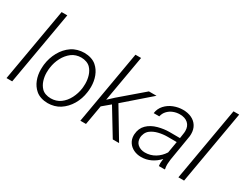

<svg xmlns="http://www.w3.org/2000/svg" viewBox="-85 -1220 2145 1700"><g transform="rotate(30 987.5 -370.0)"><path d="M217.8 -750 87.4 0H29.3L159.7 -750Z M256.8 -269Q265.6 -340.8 299.8 -402.6Q334 -464.4 389.2 -502Q416 -520 449 -529.3Q481.9 -538.6 516.1 -538.6Q552.2 -538.6 584.7 -528.3Q617.2 -518.1 640.1 -498Q678.2 -464.8 697.5 -414.6Q716.8 -364.3 716.8 -305.7Q716.8 -289.6 715.3 -273.4L712.4 -249.5Q703.1 -179.2 668 -119.6Q632.8 -60.1 578.1 -24.4Q551.8 -7.3 519.8 1.5Q487.8 10.3 455.1 10.3Q418.9 10.3 386.5 0Q354 -10.3 331.1 -30.3Q293 -63 273.4 -112.8Q253.9 -162.6 253.9 -220.2Q253.9 -236.8 255.4 -252.9ZM313.5 -252.9Q312 -237.8 312 -221.7Q312 -178.2 324.5 -139.9Q336.9 -101.6 362.3 -74.7Q378.4 -57.6 403.6 -48.8Q428.7 -40 457.5 -40Q483.9 -40 509 -47.6Q534.2 -55.2 554.7 -70.3Q596.7 -101.1 622.6 -151.4Q648.4 -201.7 655.8 -257.3L657.2 -272.9Q658.7 -288.6 658.7 -304.2Q658.7 -348.1 646.2 -387.2Q633.8 -426.3 608.4 -453.1Q592.3 -470.2 566.9 -479.5Q541.5 -488.8 513.2 -488.8Q486.8 -488.8 461.7 -481Q436.5 -473.1 416.5 -458Q375 -426.3 349.1 -376.7Q323.2 -327.1 315.9 -272Z M1115.7 0 954.6 -265.1 876.5 -199.7 841.8 0H784.2L914.6 -750H972.2L889.2 -274.9L949.2 -330.6L1180.2 -528.3H1257.8L998.5 -302.7L1180.2 0Z M1586.9 0Q1585 -11.2 1585 -24.9Q1585 -33.2 1585.4 -37.1L1589.4 -73.7Q1552.7 -33.7 1506.8 -12Q1460.9 9.8 1409.2 9.8Q1367.2 9.8 1332.8 -6.8Q1298.3 -23.4 1278.1 -54.2Q1257.8 -85 1257.8 -126L1258.3 -136.2Q1262.7 -198.2 1302 -236.8Q1341.3 -275.4 1404.3 -292.5Q1462.9 -308.1 1517.6 -308.1L1625 -307.6L1633.8 -367.7Q1634.8 -380.4 1634.8 -385.7Q1634.8 -434.6 1604.2 -462.2Q1573.7 -489.7 1520.5 -489.7Q1485.8 -489.7 1454.1 -477.3Q1422.4 -464.8 1399.9 -440.7Q1377.4 -416.5 1370.1 -382.8H1313Q1319.3 -431.2 1351.3 -466.6Q1383.3 -502 1429.7 -520.3Q1476.1 -538.6 1524.9 -538.6Q1574.2 -538.6 1612.3 -520.8Q1650.4 -502.9 1671.6 -469Q1692.9 -435.1 1692.9 -388.2Q1692.9 -373.5 1691.9 -366.2L1647.9 -101.1L1644 -58.6Q1643.6 -54.2 1643.6 -44.9Q1643.6 -25.4 1647.9 -6.3L1647 0ZM1597.7 -145.5 1617.7 -262.7 1524.4 -263.2Q1478.5 -263.2 1433.6 -252.2Q1388.7 -241.2 1356.9 -216.8Q1337.9 -202.1 1327.4 -179Q1316.9 -155.8 1316.9 -131.3Q1316.9 -112.8 1323.2 -96.7Q1329.6 -80.6 1341.8 -69.3Q1372.1 -41.5 1418.9 -41.5Q1474.1 -41.5 1520.8 -69.3Q1567.4 -97.2 1597.7 -145.5Z M1975.1 -750 1844.7 0H1786.6L1917 -750Z"/></g></svg>

Font: Mardoto Light
Style: Italic
Weight: 300
Italic angle: -12°
Designer: Christian Robertson, Vahan Hovhannisyan
Foundry: Google
Version: Version 1.000